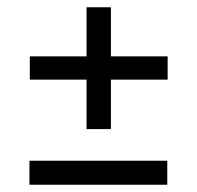

<svg xmlns="http://www.w3.org/2000/svg" viewBox="-20 -601 542 528"><path d="M218 -246V-581H285V-246ZM62 -382V-446H441V-382ZM61 -93V-159H440V-93Z"/></svg>

Font: Bricolage Grotesque Light
Style: Regular
Weight: 300
Designer: Mathieu Triay
Foundry: Atelier Triay
Version: Version 1.000;gftools[0.9.30]